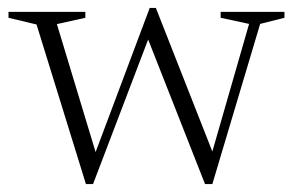

<svg xmlns="http://www.w3.org/2000/svg" viewBox="-20 -456 752 486"><path d="M610.5 -395.5 538.5 -411V-426H700V-411L638.5 -395.5L517.5 10H499L355 -356L215.5 10H197.5L72.5 -394L1.5 -411V-426H196V-411L124 -395L222 -71L359 -436H374.5L517.5 -72.5Z"/></svg>

Font: Newsreader Text Light
Style: Regular
Weight: 300
Designer: Hugues Gentile
Foundry: Production Type
Version: Version 1.001